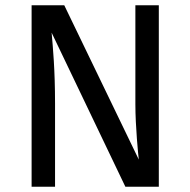

<svg xmlns="http://www.w3.org/2000/svg" viewBox="-20 -709 723 729"><path d="M100 -689V0H189V-316C189 -444 181 -528 176 -585L456 0H583V-689H494V-313C494 -229 505 -119 507 -103L224 -689Z"/></svg>

Font: FiraGO Unicode
Style: Regular
Weight: 400
Designer: bBox Type
Foundry: bBox Type GmbH
Version: Version 1.001;PS 001.001;hotconv 1.0.88;makeotf.lib2.5.64775